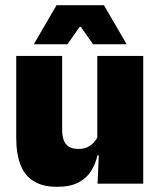

<svg xmlns="http://www.w3.org/2000/svg" viewBox="-20 -708 618 740"><path d="M219.5 -492.5V-209.5Q219.5 -186 225.2 -169Q231 -152 245 -143Q259 -134 283 -134Q302 -134 316.2 -140.5Q330.5 -147 340.8 -158Q351 -169 357 -182L384 -109H355.5Q348 -75 330.2 -47.5Q312.5 -20 281 -4Q249.5 12 199.5 12Q146 12 111 -9Q76 -30 59.2 -72.2Q42.5 -114.5 42.5 -179V-492.5ZM532 -492.5V0H356L361.5 -126.5L355 -144.5V-492.5ZM198 -688H380.5L467 -539.5V-537.5H338.5L291.5 -604.5H287L240 -537.5H111.5V-539.5Z"/></svg>

Font: Anek Bangla ExtraBold
Style: Regular
Weight: 800
Designer: Sulekha Rajkumar (Bangla), Yesha Goshar (Latin)
Foundry: Ek Type
Version: Version 1.003